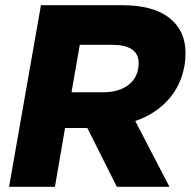

<svg xmlns="http://www.w3.org/2000/svg" viewBox="-20 -721 736 741"><path d="M192 0 231 -227H317L431 0H634L502 -254Q578 -280 628 -334.5Q678 -389 692 -468Q696 -491 696 -516Q696 -603 633.5 -652Q571 -701 450 -701H138L15 0ZM288 -548H414Q463 -548 489 -530.5Q515 -513 515 -478Q515 -425 478 -395Q441 -365 379 -365H256Z"/></svg>

Font: Geom ExtraBold
Style: Bold Italic
Weight: 800
Italic angle: -10°
Version: Version 1.102